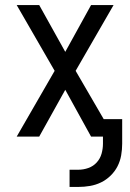

<svg xmlns="http://www.w3.org/2000/svg" viewBox="-20 -540 515 759"><path d="M255 199V131H289Q310 131 329.5 124Q349 117 362.5 102Q376 87 381.5 67.5Q387 48 387 28V0H340L238 -185L135 0H46L196 -260L46 -520H135L238 -335L340 -520H429L279 -260L390 -69H463V28Q463 51 459 74Q455 97 444.5 117.5Q434 138 417 154.5Q400 171 379.5 181Q359 191 336 195Q313 199 289 199Z"/></svg>

Font: Iosevka QP
Style: Regular
Weight: 400
Designer: Belleve Invis
Foundry: Belleve Invis
Version: Version 20.0.0; ttfautohint (v1.8.4)